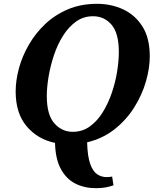

<svg xmlns="http://www.w3.org/2000/svg" viewBox="-20 -745 827 1005"><path d="M482 240Q422 240 374.5 216Q327 192 298.5 139.5Q270 87 268 3Q177 -16 119.5 -84Q62 -152 62 -266Q62 -324 79 -387Q96 -450 130.5 -510Q165 -570 216 -618.5Q267 -667 335 -696Q403 -725 488 -725Q562 -725 624.5 -696Q687 -667 725.5 -606.5Q764 -546 764 -450Q764 -389 744 -319Q724 -249 683 -183.5Q642 -118 580.5 -69Q519 -20 436 0Q438 73 452 112.5Q466 152 488.5 167Q511 182 538 182Q549 182 556 181Q563 180 567 179L574 225Q554 232 532.5 236Q511 240 482 240ZM361 -55Q411 -55 450 -83Q489 -111 517.5 -157Q546 -203 565 -258.5Q584 -314 593 -370Q602 -426 602 -473Q602 -571 564 -615.5Q526 -660 467 -660Q417 -660 378 -632Q339 -604 310 -558Q281 -512 262.5 -456.5Q244 -401 234.5 -345Q225 -289 225 -242Q225 -144 264.5 -99.5Q304 -55 361 -55Z"/></svg>

Font: Noto Serif
Style: Bold Italic
Weight: 700
Italic angle: -12°
Designer: Monotype Design Team
Foundry: Monotype Imaging Inc.
Version: Version 2.013